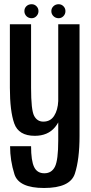

<svg xmlns="http://www.w3.org/2000/svg" viewBox="-20 -654 443 933"><path d="M194 259.5Q71.5 259.5 50.2 192.8Q29 126 29 56.5H131Q131 127 145.8 157.5Q160.5 188 195.5 188Q231 188 247 156Q263 124 263 28.5V-536H366.5V7Q366.5 120 343.8 189.8Q321 259.5 194 259.5ZM131 -228Q131 -118.5 146 -90.8Q161 -63 190.5 -63Q225 -63 243 -91Q261 -119 263 -163L284.5 -146Q282.5 -78.5 247.5 -36.2Q212.5 6 149 6Q70.5 6 49.2 -54.2Q28 -114.5 28 -227.5V-536H131ZM98.5 -600Q98.5 -614.5 108.5 -624Q118.5 -633.5 134 -633.5Q147.5 -633.5 157.2 -623.8Q167 -614 167 -600Q167 -586 157.2 -575.8Q147.5 -565.5 134 -565.5Q118.5 -565.5 108.5 -575.5Q98.5 -585.5 98.5 -600ZM229.5 -600Q229.5 -614 239.8 -623.8Q250 -633.5 265 -633.5Q278.5 -633.5 288.2 -623.8Q298 -614 298 -600Q298 -585.5 288.2 -575.5Q278.5 -565.5 265 -565.5Q250 -565.5 239.8 -575.5Q229.5 -585.5 229.5 -600Z"/></svg>

Font: Anybody Narrow Medium
Style: Regular
Weight: 500
Width: 3
Designer: Tyler Finck
Foundry: Etcetera Type Company
Version: Version 1.000; ttfautohint (v1.8)